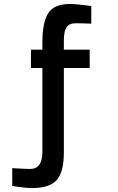

<svg xmlns="http://www.w3.org/2000/svg" viewBox="-20 -722 600 974"><path d="M304 50Q304 152 267 192Q230 232 146 232Q110 232 58 224L42 221V131Q105 135 134 135Q195 135 195 48V-377H137V-470H195V-507Q195 -609 225 -655.5Q255 -702 336 -702Q362 -702 424 -694L443 -691V-602Q398 -604 364.5 -604Q331 -604 317.5 -583.5Q304 -563 304 -515V-470H435V-377H304Z"/></svg>

Font: TitilliumWebSemiBold
Style: Bold
Weight: 600
Version: Version 1.001;PS 57.000;hotconv 1.0.70;makeotf.lib2.5.55311